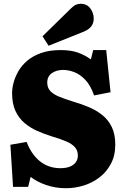

<svg xmlns="http://www.w3.org/2000/svg" viewBox="-20 -982 661 1016"><path d="M329 14Q273 14 224 -3Q175 -20 142 -46L129 7H49L35 -216L121 -231Q132 -201 149 -175.5Q166 -150 188.5 -131Q211 -112 239 -102Q267 -92 299 -92Q330 -92 350.5 -100.5Q371 -109 381.5 -124Q392 -139 392 -159Q392 -185 377 -202.5Q362 -220 331 -233.5Q300 -247 252 -261Q214 -273 177.5 -289Q141 -305 110.5 -330.5Q80 -356 62 -394.5Q44 -433 44 -489Q44 -515 52 -545Q60 -575 77.5 -605.5Q95 -636 124.5 -661Q154 -686 197.5 -701.5Q241 -717 301 -717Q355 -717 391.5 -704Q428 -691 461 -668L473 -717H542L565 -494L478 -477Q459 -531 431 -560Q403 -589 372.5 -600.5Q342 -612 314 -612Q279 -612 254.5 -595Q230 -578 230 -545Q230 -517 247 -499.5Q264 -482 294 -470Q324 -458 362 -446Q407 -433 448 -416Q489 -399 521 -373.5Q553 -348 571.5 -310Q590 -272 590 -217Q590 -159 567 -115.5Q544 -72 506 -43Q468 -14 422 0Q376 14 329 14ZM237 -740 205 -790 354 -936Q370 -952 382 -957Q394 -962 406 -962Q440 -962 458 -937.5Q476 -913 476 -883Q476 -860 463 -842.5Q450 -825 417 -812Z"/></svg>

Font: Literata 18pt ExtraBold
Style: Regular
Weight: 800
Designer: Latin by Veronika Burian and Jose Scaglione. Greek by Irene Vlachou. Cyrillic by Vera Evstafieva.
Foundry: TypeTogether
Version: Version 3.103;gftools[0.9.29]